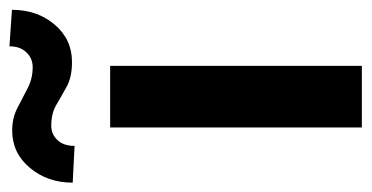

<svg xmlns="http://www.w3.org/2000/svg" viewBox="-256 -572 780 403"><g transform="rotate(-90 133.5 -370.0)"><path d="M197.3 -528.3V0H67.9V-528.3ZM238.3 -739.7 314.9 -734.4Q314.9 -681.2 283.9 -644.8Q252.9 -608.4 205.6 -608.4Q173.8 -608.4 153.8 -619.4Q133.8 -630.4 115.7 -641.1Q97.7 -651.9 71.8 -651.9Q53.7 -651.9 41.5 -638.9Q29.3 -626 29.3 -603L-47.9 -606.9Q-47.9 -659.7 -16.8 -696.8Q14.2 -733.9 61.5 -733.9Q87.9 -733.9 108.6 -723.1Q129.4 -712.4 149.9 -701.7Q170.4 -690.9 194.8 -690.9Q212.9 -690.9 225.6 -704.1Q238.3 -717.3 238.3 -739.7Z"/></g></svg>

Font: Vazirmatn RD SemiBold
Style: Regular
Weight: 600
Designer: Saber Rastikerdar
Foundry: Saber Rastikerdar
Version: Version 32.102